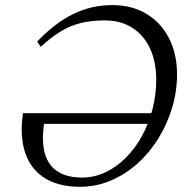

<svg xmlns="http://www.w3.org/2000/svg" viewBox="-20 -708 706 738"><path d="M68 -273H593L578.5 -232H123.5L153.5 -257.5Q149.5 -236 147.2 -216.2Q145 -196.5 145 -179Q145 -101 183.5 -63.2Q222 -25.5 295 -25.5Q342 -25.5 384.8 -45.5Q427.5 -65.5 463.2 -101.2Q499 -137 525.2 -184.5Q551.5 -232 566 -287.8Q580.5 -343.5 580.5 -402Q580.5 -470 556.8 -521.2Q533 -572.5 488.8 -601Q444.5 -629.5 383.5 -629.5Q330 -629.5 288.8 -619Q247.5 -608.5 211.2 -586Q175 -563.5 136.5 -528L123 -548.5Q168 -595.5 213.8 -626.5Q259.5 -657.5 308.5 -673Q357.5 -688.5 410.5 -688.5Q487.5 -688.5 543.5 -654.5Q599.5 -620.5 630 -560.2Q660.5 -500 660.5 -422Q660.5 -356.5 641.5 -293.5Q622.5 -230.5 588.5 -175.5Q554.5 -120.5 508 -79Q461.5 -37.5 405.5 -13.8Q349.5 10 287.5 10Q216.5 10 166.2 -15.5Q116 -41 89.8 -90.5Q63.5 -140 63.5 -211.5Q63.5 -226 64.8 -241.5Q66 -257 68 -273Z"/></svg>

Font: Newsreader 28pt
Style: Italic
Weight: 400
Italic angle: -17°
Version: Version 1.003